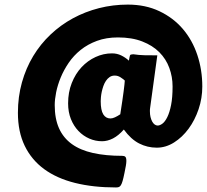

<svg xmlns="http://www.w3.org/2000/svg" viewBox="-20 -742 914 848"><path d="M511.2 -237.3Q516.6 -272.5 520.3 -297.1Q523.9 -321.8 526.1 -338.9Q528.3 -356 529.5 -367.2Q530.8 -378.4 531.2 -386.2Q523.9 -393.1 512.2 -400.6Q500.5 -408.2 486.8 -408.2Q473.6 -408.2 464.1 -401.6Q454.6 -395 447.8 -384.8Q440.9 -374.5 436.5 -361.8Q432.1 -349.1 429.4 -336.7Q426.8 -324.2 425.8 -313.2Q424.8 -302.2 424.8 -295.4Q424.8 -255.4 436 -237.1Q447.3 -218.8 467.8 -218.8Q476.6 -218.8 487.8 -223.9Q499 -229 511.2 -237.3ZM526.9 -169.9Q503.4 -143.1 479 -130.6Q454.6 -118.2 430.7 -118.2Q401.4 -118.2 374.5 -129.9Q347.7 -141.6 326.7 -163.3Q305.7 -185.1 293.2 -216.1Q280.8 -247.1 280.8 -285.6Q280.8 -334.5 296.9 -375.2Q313 -416 340.1 -445.1Q367.2 -474.1 402.1 -490.2Q437 -506.3 474.6 -506.3Q496.6 -506.3 515.1 -497.3Q533.7 -488.3 549.3 -474.1Q551.3 -483.4 552 -488.8Q552.7 -494.1 554 -497.1Q555.2 -500 558.3 -501Q561.5 -502 568.4 -502.4Q593.8 -498.5 619.6 -498Q645.5 -497.6 674.8 -497.6L642.6 -262.2Q642.1 -259.8 642.1 -256.3Q642.1 -252.9 642.1 -249.5Q642.1 -236.3 644.8 -225.1Q647.5 -213.9 652.1 -205.3Q656.7 -196.8 663.1 -192.1Q669.4 -187.5 676.3 -187.5Q686 -187.5 697.5 -196Q709 -204.6 719 -224.9Q729 -245.1 735.6 -278.1Q742.2 -311 742.2 -360.4Q742.2 -402.8 727.8 -442.1Q713.4 -481.4 683.8 -511.2Q654.3 -541 608.6 -558.8Q563 -576.7 501 -576.7Q449.2 -576.7 408.2 -561.5Q367.2 -546.4 336.2 -521.5Q305.2 -496.6 283.4 -464.6Q261.7 -432.6 248 -399.4Q234.4 -366.2 228 -334.5Q221.7 -302.7 221.7 -277.8Q221.7 -217.8 240.7 -175.3Q259.8 -132.8 297.4 -105.7Q335 -78.6 390.9 -66.2Q446.8 -53.7 520.5 -53.7Q528.8 -53.7 533.4 -49.6Q538.1 -45.4 538.1 -31.2Q538.1 -22.5 535.9 -9.8Q533.7 2.9 529.8 21.5Q525.4 43.5 521.7 56.4Q518.1 69.3 513.9 75.9Q509.8 82.5 504.6 84.2Q499.5 85.9 492.2 85.9Q391.6 85.9 311.3 65.9Q231 45.9 175 4.9Q119.1 -36.1 89.1 -98.1Q59.1 -160.2 59.1 -243.7Q59.1 -314.9 76.9 -378.2Q94.7 -441.4 126.7 -494.4Q158.7 -547.4 203.4 -589.6Q248 -631.8 302 -661.1Q356 -690.4 417.5 -706.1Q479 -721.7 544.4 -721.7Q622.6 -721.7 683.8 -692.6Q745.1 -663.6 787.4 -614.3Q829.6 -564.9 851.6 -499Q873.5 -433.1 873.5 -359.9Q873.5 -308.6 857.2 -260Q840.8 -211.4 813 -173.6Q785.2 -135.7 748.8 -112.8Q712.4 -89.8 672.4 -89.8Q630.9 -89.8 594.5 -108.4Q558.1 -127 526.9 -169.9Z"/></svg>

Font: Carter One
Style: Regular
Weight: 400
Designer: vernon adams
Foundry: vernon adams
Version: Version 1.000